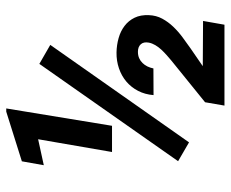

<svg xmlns="http://www.w3.org/2000/svg" viewBox="-83 -670 753 627"><g transform="rotate(-90 293.5 -356.5)"><path d="M142.1 -115.7 80.6 -151.4 398.4 -604.5 460.4 -568.8ZM196.2 -367.2H110.6L152.3 -608.5L67.5 -590L80.2 -661.6L242.4 -712.6H252.9ZM526.3 0H262.2L273.1 -63.3L409.4 -173.6Q417.3 -180.2 426.7 -188.5Q436.2 -196.9 444.8 -206.1Q453.3 -215.3 459.5 -225.7Q465.6 -236 467.8 -247Q470.9 -263.7 462.6 -273.1Q454.2 -282.6 437.9 -282.6Q426.1 -282.6 417.1 -278.6Q408.1 -274.7 401.3 -267.6Q394.4 -260.6 390 -251.6Q385.7 -242.6 383.5 -232L296.4 -231.6Q298.6 -259.7 310.3 -282.1Q321.9 -304.5 340.6 -320.4Q359.3 -336.2 383.7 -344.5Q408.1 -352.9 435.7 -352.5Q460.4 -352 482.8 -345.6Q505.2 -339.3 522.3 -326.3Q539.5 -313.3 549.1 -293.6Q558.8 -273.8 557.5 -246.5Q556.6 -222.8 546.1 -203.3Q535.5 -183.7 519.7 -167.2Q503.9 -150.7 485.2 -136.9Q466.5 -123.1 448.9 -110.7L390.9 -70.8L538.6 -69.9Z"/></g></svg>

Font: Roboto Mono
Style: Bold Italic
Weight: 700
Designer: Google
Version: Version 2.000985; 2015; ttfautohint (v1.3)